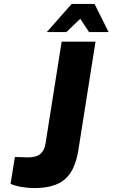

<svg xmlns="http://www.w3.org/2000/svg" viewBox="-20 -955 575 981"><path d="M34 -16 56 -153Q100 -151 124 -151Q166 -151 187 -169Q208 -187 213 -224L295 -742H468L380 -186Q363 -82 310.5 -38Q258 6 154 6Q122 6 88.5 0Q55 -6 34 -16ZM346 -935H463L535 -791H435L390 -859L319 -791H219Z"/></svg>

Font: Exo ExtraBold
Style: Italic
Weight: 800
Italic angle: -9°
Designer: Natanael Gama
Foundry: Natanael Gama
Version: Version 1.500; ttfautohint (v1.6)